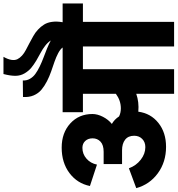

<svg xmlns="http://www.w3.org/2000/svg" viewBox="21 -1031 1013 1095"><g transform="rotate(-90 527.5 -483.5)"><path d="M540 2.9V-212.9Q492.7 -196.3 438 -201.2Q428.7 -130.4 374 -86.7Q319.3 -43 237.8 -43Q150.9 -43 86.9 -89.8Q22.9 -136.7 2 -212.9L115.2 -254.9Q130.4 -213.4 164.1 -187.3Q197.8 -161.1 235.8 -161.1Q264.6 -161.1 282.7 -179Q300.8 -196.8 300.8 -225.1Q300.8 -258.8 278.3 -276.4Q255.9 -293.9 217.8 -293.9H139.2V-398.9H209Q248 -398.9 267.1 -416.7Q286.1 -434.6 286.1 -461.9Q286.1 -487.8 271 -503.9Q255.9 -520 231.9 -520Q196.8 -520 170.2 -496.8Q143.6 -473.6 136.2 -437L14.2 -477.1Q28.8 -549.3 87.9 -593.8Q147 -638.2 232.9 -638.2Q317.4 -638.2 371.1 -589.1Q424.8 -540 424.8 -462.9Q424.8 -434.1 408.9 -403.1Q393.1 -372.1 368.2 -352.1Q394 -337.4 411.1 -311Q431.2 -300.8 457 -300.8Q501.5 -300.8 540 -329.1V-517.1H435.1V-632.8H804.2Q793.9 -646.5 771.7 -658.2Q749.5 -669.9 723.4 -679Q697.3 -688 667.7 -698.2Q638.2 -708.5 611.6 -722.2Q585 -735.8 563.7 -753.4Q542.5 -771 531 -797.9Q519.5 -824.7 522 -858.9L616.2 -859.9Q614.7 -838.4 625.2 -819.8Q635.7 -801.3 653.1 -788.6Q670.4 -775.9 696 -763.4Q721.7 -751 745.6 -742.2Q769.5 -733.4 797.9 -721.9Q826.2 -710.4 844.2 -700.2Q834 -716.8 814.2 -732.2Q794.4 -747.6 773.7 -758.3Q752.9 -769 729.2 -783.2Q705.6 -797.4 688 -812Q670.4 -826.7 656.7 -849.6Q643.1 -872.6 642.6 -900.6Q642.1 -928.7 652.8 -970.2H751Q736.8 -945.3 733.6 -925Q730.5 -904.8 737.5 -890.6Q744.6 -876.5 758.1 -864.3Q771.5 -852.1 790 -842.5Q808.6 -833 828.6 -822.3Q848.6 -811.5 868.9 -800.3Q889.2 -789.1 906 -773.4Q922.9 -757.8 934.8 -738.8Q946.8 -719.7 950.4 -692.9Q954.1 -666 948.2 -632.8H1055.2V-517.1H950.2V2.9H810.1V-517.1H680.2V2.9Z"/></g></svg>

Font: LT Superior
Style: Bold
Weight: 400
Designer: Daniel Lyons
Foundry: LyonsType
Version: Version 1.000